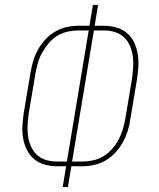

<svg xmlns="http://www.w3.org/2000/svg" viewBox="-20 -755 640 775"><path d="M233 0 247 -84H209Q183 -84 159 -91Q135 -98 117 -113.5Q99 -129 88 -151.5Q77 -174 73 -198.5Q69 -223 70.5 -248.5Q72 -274 76 -300L103 -461Q107 -485 114 -508.5Q121 -532 133 -554Q145 -576 162.5 -595Q180 -614 202 -627Q224 -640 248 -645.5Q272 -651 295 -651H341L355 -735H376L362 -651H400Q426 -651 450 -644Q474 -637 492.5 -621.5Q511 -606 521.5 -583.5Q532 -561 536 -536.5Q540 -512 538.5 -486.5Q537 -461 533 -435L506 -274Q503 -250 495.5 -226.5Q488 -203 476 -181Q464 -159 446.5 -140Q429 -121 407.5 -108Q386 -95 361.5 -89.5Q337 -84 314 -84H268L254 0ZM209 -103H250L338 -632H295Q274 -632 252 -627Q230 -622 210.5 -610Q191 -598 176 -580Q161 -562 150 -542Q139 -522 133 -501Q127 -480 123 -458L96 -297Q93 -274 91.5 -251.5Q90 -229 93 -207Q96 -185 104.5 -165Q113 -145 128.5 -130.5Q144 -116 165 -109.5Q186 -103 209 -103ZM271 -103H314Q335 -103 357 -108Q379 -113 398.5 -125Q418 -137 433.5 -155Q449 -173 459.5 -193Q470 -213 476 -234Q482 -255 486 -277L513 -438Q516 -461 517.5 -483.5Q519 -506 516 -528Q513 -550 504.5 -570Q496 -590 480.5 -604.5Q465 -619 444 -625.5Q423 -632 400 -632H359Z"/></svg>

Font: Iosevka Curly Thin Extended
Style: Italic
Weight: 100
Width: 7
Italic angle: -9°
Monospace: yes
Designer: Belleve Invis
Foundry: Belleve Invis
Version: Version 11.1.0; ttfautohint (v1.8.3)